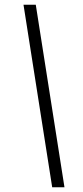

<svg xmlns="http://www.w3.org/2000/svg" viewBox="-20 -743 352 813"><path d="M201 50 79.5 -723H131.5L253 50Z"/></svg>

Font: Public Sans Thin ExtraLight
Style: Italic
Weight: 250
Italic angle: -8°
Version: Version 2.001